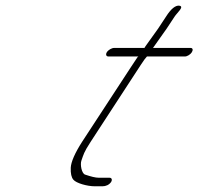

<svg xmlns="http://www.w3.org/2000/svg" viewBox="-20 -651 695 673"><path d="M369.4 -13C374.3 -21 371.8 -28 363.8 -28H352.8H325.8C314.8 -28 298.8 -32 278.2 -39C266.2 -43 260.4 -74 265.3 -88C273.2 -110 273.1 -116 297.8 -154L473.8 -424C483.2 -439 491.1 -449 495.1 -453H628.1C636.1 -453 647.6 -460 652.5 -468C657.4 -476 655.9 -483 647.9 -483H515.9C517.4 -484 517.9 -485 518.4 -486L564.4 -551L592.1 -593C600.5 -606 627.3 -628 608.8 -631C595.8 -633 579.8 -621 562.1 -593L534.4 -551L489.3 -488C487.9 -485 487.4 -484 485.9 -483H379.9C371.9 -483 359.4 -476 354.5 -468C349.6 -460 352.1 -453 360.1 -453H465.1C463.6 -452 462.1 -451 461.6 -450L438.4 -415L267.8 -154C242.1 -114 228.9 -83 228 -63C227.2 -43 230.3 -29 237.3 -21C247.4 -9 285 2 313 2H339C351 2 362.5 -3 369.4 -13Z"/></svg>

Font: MewTooHand
Style: UltimateIta
Weight: 400
Designer: Mew Too, Robert Jablonski
Version: Version 0.77